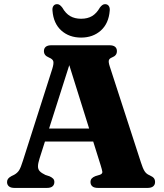

<svg xmlns="http://www.w3.org/2000/svg" viewBox="-20 -922 804 942"><path d="M176.9 -291.5H471.2L472.6 -227.5H174.6ZM246.7 -28.8Q246.7 -15.7 237.8 -7.8Q229 0 209.9 0H51.5Q32.8 0 23.7 -7.8Q14.6 -15.6 14.6 -28.7Q14.6 -38.1 19.4 -44.7Q24.2 -51.3 35.8 -57.8L49.2 -64.3Q65 -73 73.6 -86.3Q82.1 -99.7 92.4 -133.2L236.3 -583.6Q244.3 -609.3 241.6 -620.8Q238.8 -632.2 220.9 -639.4Q206.9 -645.3 201.2 -653Q195.5 -660.6 195.5 -671.4Q195.5 -684.9 204.7 -692.5Q213.8 -700 232.8 -700H516.4Q535.5 -700 544.5 -692.5Q553.6 -684.9 553.6 -671.5Q553.6 -659.9 547.6 -652.4Q541.7 -644.9 529.6 -640.2Q516.5 -635.1 514.1 -626.2Q511.7 -617.3 517.9 -597.9L671.3 -125.4Q680.5 -96.1 689.3 -82.2Q698.1 -68.4 713.4 -62.3Q729.7 -54.9 735.2 -47.6Q740.8 -40.4 740.8 -28.8Q740.8 -15.7 731.6 -7.8Q722.5 0 703.5 0H461.2Q441.9 0 433 -7.8Q424 -15.7 424 -28.8Q424 -39.5 429.9 -46.2Q435.8 -52.9 447.9 -57.8L470.3 -64.6Q483.3 -69.6 482.1 -79.2Q480.8 -88.8 474.1 -110.3L312.4 -626.2L331.3 -638.1L173.8 -143.7Q166.5 -120.6 166.3 -106.2Q166.1 -91.9 174.8 -82.3Q183.6 -72.8 202.7 -63.7L223.2 -57Q234.2 -52 240.4 -45.8Q246.7 -39.6 246.7 -28.8ZM377.9 -830Q410 -830 432 -843.3Q454 -856.6 469.8 -884.5Q476.1 -893 482.3 -897.3Q488.5 -901.6 495.3 -901.6Q507.4 -901.6 513.6 -892.8Q519.9 -884 518.3 -869.5Q513.4 -806.9 474.7 -772.2Q436.1 -737.6 377.9 -737.6Q319.6 -737.6 280.9 -772.2Q242.3 -806.9 237.5 -869.5Q235.9 -884 242.1 -892.8Q248.3 -901.6 260 -901.6Q267.7 -901.6 273.4 -897.3Q279.2 -893 285.8 -884.5Q302.1 -855.8 324.5 -842.9Q346.9 -830 377.9 -830Z"/></svg>

Font: Fraunces
Style: Regular
Weight: 900
Version: Version 1.000;[b76b70a41]